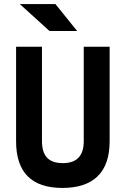

<svg xmlns="http://www.w3.org/2000/svg" viewBox="-20 -926 626 956"><path d="M290.9 9.8Q60.1 9.8 60.1 -222.7V-693.4H189V-222.7Q189 -168.5 214.1 -141.1Q239.3 -113.8 293 -113.8Q397 -113.8 397 -222.7V-693.4H525.9V-222.7Q525.9 -106.4 466.1 -48.3Q406.4 9.8 290.9 9.8ZM226.6 -771.5 78.6 -905.8H255.9L364.3 -771.5Z"/></svg>

Font: Cascadia Code
Style: Regular
Weight: 400
Monospace: yes
Designer: Aaron Bell
Foundry: Saja Typeworks
Version: Version 2106.017